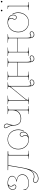

<svg xmlns="http://www.w3.org/2000/svg" viewBox="1866 -2596 969 4741"><g transform="rotate(-90 2350.5 -225.5)"><path d="M141.1 -503.9Q96.2 -492.2 71.5 -464.1Q46.9 -436 46.9 -397Q46.9 -361.3 64.5 -341.1Q82 -320.8 111.3 -320.8Q130.4 -320.8 140.9 -330.6Q151.4 -340.3 151.4 -356Q151.4 -362.3 145.8 -370.6Q140.1 -378.9 133.3 -386.5Q126.5 -394 120.8 -408Q115.2 -421.9 115.2 -438.5Q115.2 -480 141.1 -503.9ZM198.7 -522.5Q279.8 -522.5 329.1 -491.5Q378.4 -460.4 378.4 -409.7Q378.4 -373 349.9 -343.8Q321.3 -314.5 268.6 -300.8V-299.8Q337.4 -289.6 376.2 -253.4Q415 -217.3 415 -154.8Q415 -84 353.5 -40.8Q292 2.4 190.9 2.4Q154.8 2.4 125.5 -5.9Q96.2 -14.2 77.4 -29.1Q58.6 -43.9 48.8 -54.9Q39.1 -65.9 30.3 -80.1Q29.8 -80.6 29.8 -82V-131.3H40V-108.9Q40 -99.6 44.9 -84.5Q49.8 -69.3 56.6 -61Q104 -7.3 190.9 -7.3Q286.1 -7.3 344.2 -47.9Q402.3 -88.4 402.3 -154.8Q402.3 -271 267.6 -291L241.7 -294.9Q232.9 -296.4 232.9 -299.3V-300.8Q232.9 -304.2 241.7 -305.7L267.6 -309.6Q317.9 -322.8 342 -349.1Q366.2 -375.5 366.2 -409.7Q366.2 -456.1 320.3 -484.4Q274.4 -512.7 198.7 -512.7Q166.5 -512.7 146.7 -492.2Q127 -471.7 127 -438.5Q127 -421.4 136.2 -407.2Q145.5 -393.1 154.5 -380.9Q163.6 -368.7 163.6 -356Q163.6 -335 148.9 -322Q134.3 -309.1 111.3 -309.1Q76.7 -309.1 55.9 -333Q35.2 -356.9 35.2 -397Q35.2 -453.6 80.1 -488Q125 -522.5 198.7 -522.5Z M522 34.2Q463.4 139.6 356.4 139.6Q331.1 139.6 304.7 128.9Q278.3 118.2 269 118.2Q248 118.2 233.6 131.6Q219.2 145 219.2 163.1Q219.2 188.5 245.4 208Q271.5 227.5 310.1 227.5Q386.7 227.5 437.5 177.5Q488.3 127.4 522 34.2ZM520.5 -520H986.3V-507.3H947.3Q918 -507.3 906.2 -501.7Q894.5 -496.1 894.5 -482.4V-35.2Q894.5 -26.4 898.7 -21Q902.8 -15.6 920.2 -11.5Q937.5 -7.3 969.7 -7.3H999.5V0H799.8V-7.3H807.1Q831.5 -7.3 847.4 -9.5Q863.3 -11.7 870.4 -15.9Q877.4 -20 879.6 -24.4Q881.8 -28.8 881.8 -35.2V-507.3H642.1L587.9 -190.4Q579.1 -137.7 570.1 -95.7Q561 -53.7 547.9 -7.8Q534.7 38.1 519.5 73Q504.4 107.9 483.4 140.4Q462.4 172.9 437.5 193.6Q412.6 214.4 380.1 226.8Q347.7 239.3 310.1 239.3Q267.1 239.3 237.1 217Q207 194.8 207 163.1Q207 139.2 225.1 122.6Q243.2 106 269 106Q283.2 106 309.1 116.7Q335 127.4 356.4 127.4Q387.2 127.4 413.3 118.2Q439.5 108.9 459 93.3Q478.5 77.6 495.4 53.5Q512.2 29.3 523.9 3.4Q535.6 -22.5 545.9 -56.4Q556.2 -90.3 562.7 -121.3Q569.3 -152.3 575.7 -190.4L629.4 -507.3H627Q625 -507.3 599.1 -508.5Q573.2 -509.8 539.6 -509.8H520.5Z M1354.5 -19.5Q1401.9 -33.2 1427.7 -63Q1453.6 -92.8 1454.1 -133.3Q1454.1 -169.4 1439 -189.5Q1423.8 -209.5 1399.4 -209.5Q1379.9 -209.5 1368.7 -197.5Q1357.4 -185.5 1357.4 -164.6Q1357.4 -157.7 1364.7 -146.2Q1372.1 -134.8 1379.2 -119.4Q1386.2 -104 1386.2 -86.9Q1385.3 -44.4 1354.5 -19.5ZM1522.5 -259.8Q1522.5 -173.3 1480 -106L1480.5 -130.9Q1509.8 -188 1509.8 -259.8Q1509.8 -369.6 1444.1 -441.2Q1378.4 -512.7 1277.3 -512.7Q1176.3 -512.7 1110.6 -441.2Q1044.9 -369.6 1044.9 -259.8Q1044.9 -149.9 1110.4 -78.6Q1175.8 -7.3 1277.3 -7.3Q1320.8 -7.3 1347.2 -29.3Q1373.5 -51.3 1374 -86.9Q1374 -103.5 1359.9 -127.7Q1345.7 -151.9 1345.7 -164.6Q1345.7 -190.4 1360.4 -206.1Q1375 -221.7 1399.4 -221.7Q1429.2 -221.7 1447.5 -197.5Q1465.8 -173.3 1465.8 -133.3Q1465.3 -72.3 1413.6 -34.9Q1361.8 2.4 1277.3 2.4Q1170.4 2.4 1101.6 -71.5Q1032.7 -145.5 1032.7 -259.8Q1032.7 -374 1101.8 -448.2Q1170.9 -522.5 1277.3 -522.5Q1383.8 -522.5 1453.1 -448Q1522.5 -373.5 1522.5 -259.8Z M1627 -431.6Q1631.8 -460 1643.8 -492.2Q1655.8 -524.4 1655.8 -539.1Q1655.8 -565.4 1639.2 -583.7Q1622.6 -602.1 1599.6 -602.1Q1568.4 -602.1 1568.4 -575.2Q1568.4 -563 1579.1 -544.2Q1589.8 -525.4 1604.7 -495.6Q1619.6 -465.8 1627 -431.6ZM1903.8 -520H2104V-512.7H2086.4Q2041 -512.7 2026.4 -506.3Q2011.7 -500 2011.7 -486.3V-35.2Q2011.7 -28.8 2013.9 -24.4Q2016.1 -20 2023.2 -15.9Q2030.3 -11.7 2046.1 -9.5Q2062 -7.3 2086.4 -7.3H2104V0H1903.8V-7.3H1923.8Q1956.1 -7.3 1973.4 -11.5Q1990.7 -15.6 1994.9 -21Q1999 -26.4 1999 -35.2V-294.4Q1999 -310.1 1995.6 -310.1Q1990.7 -310.1 1985.8 -297.4Q1964.4 -244.6 1911.1 -216.1Q1857.9 -187.5 1786.6 -187.5Q1731.9 -187.5 1694.1 -212.2Q1656.2 -236.8 1638.9 -276.6Q1621.6 -316.4 1621.6 -367.7Q1621.6 -409.2 1611.3 -444.8Q1601.1 -480.5 1589.1 -499.8Q1577.1 -519 1566.9 -539.6Q1556.6 -560.1 1556.6 -575.2Q1556.6 -592.8 1568.4 -603.3Q1580.1 -613.8 1599.6 -613.8Q1627.9 -613.8 1647.9 -592Q1668 -570.3 1668 -539.1Q1668 -521.5 1659.4 -499.8Q1650.9 -478 1642.3 -445.3Q1633.8 -412.6 1633.8 -369.1Q1633.8 -293.9 1672.1 -246.6Q1710.4 -199.2 1786.6 -199.2Q1832 -199.2 1869.9 -211.9Q1907.7 -224.6 1937 -249.5Q1966.3 -274.4 1982.7 -315.4Q1999 -356.4 1999 -409.2V-486.3Q1999 -495.1 1994.4 -500.2Q1989.7 -505.4 1972.7 -509Q1955.6 -512.7 1923.8 -512.7H1903.8Z M2600.1 33.7Q2606 77.1 2625.5 100.8Q2645 124.5 2672.4 124.5Q2706.1 124.5 2725.1 109.6Q2744.1 94.7 2744.1 71.3Q2744.1 55.7 2733.4 46.4Q2722.7 37.1 2703.1 37.1Q2694.3 37.1 2674.6 49.1Q2654.8 61 2633.3 61Q2613.3 61 2600.1 33.7ZM2148.4 -520H2358.4V-512.7H2326.2Q2293.9 -512.7 2276.6 -508.8Q2259.3 -504.9 2255.1 -500Q2251 -495.1 2251 -486.3V-63.5L2544.9 -422.4Q2583.5 -468.8 2583.5 -492.7Q2583.5 -512.7 2553.2 -512.7H2521V-520H2688.5V-512.7H2673.8Q2641.6 -512.7 2624.3 -508.1Q2606.9 -503.4 2602.8 -498Q2598.6 -492.7 2598.6 -483.9V-38.1Q2598.6 0 2609.1 24.4Q2619.6 48.8 2633.3 48.8Q2648.4 48.8 2668.5 36.9Q2688.5 24.9 2703.1 24.9Q2727.1 24.9 2741.5 37.6Q2755.9 50.3 2755.9 71.3Q2755.9 100.6 2732.9 118.7Q2710 136.7 2672.4 136.7Q2633.3 136.7 2609.6 99.9Q2585.9 63 2585.9 2.4V-457L2292 -98.1Q2253.4 -51.8 2253.4 -27.8Q2253.4 -7.3 2284.2 -7.3H2315.9V0H2148.4V-7.3H2163.6Q2195.8 -7.3 2213.1 -12Q2230.5 -16.6 2234.6 -22Q2238.8 -27.3 2238.8 -36.1V-486.3Q2238.8 -495.1 2234.6 -500Q2230.5 -504.9 2213.1 -508.8Q2195.8 -512.7 2163.6 -512.7H2148.4Z M3194.8 33.7Q3200.7 77.1 3220.2 100.8Q3239.7 124.5 3267.1 124.5Q3300.8 124.5 3319.8 109.6Q3338.9 94.7 3338.9 71.3Q3338.9 55.7 3328.1 46.4Q3317.4 37.1 3297.9 37.1Q3289.1 37.1 3269.3 49.1Q3249.5 61 3228 61Q3208 61 3194.8 33.7ZM2743.2 -520H2953.1V-512.7H2920.9Q2888.7 -512.7 2871.3 -508.8Q2854 -504.9 2849.9 -500Q2845.7 -495.1 2845.7 -486.3V-279.8H3180.7V-486.3Q3180.7 -495.1 3176.8 -500Q3172.9 -504.9 3155.5 -508.8Q3138.2 -512.7 3106 -512.7H3073.2V-520H3283.2V-512.7H3268.6Q3236.3 -512.7 3219 -508.8Q3201.7 -504.9 3197.5 -500Q3193.4 -495.1 3193.4 -486.3V-38.1Q3193.4 0 3203.9 24.4Q3214.4 48.8 3228 48.8Q3243.2 48.8 3263.2 36.9Q3283.2 24.9 3297.9 24.9Q3321.8 24.9 3336.2 37.6Q3350.6 50.3 3350.6 71.3Q3350.6 100.6 3327.6 118.7Q3304.7 136.7 3267.1 136.7Q3228 136.7 3204.3 99.9Q3180.7 63 3180.7 2.4V-270H2845.7V-36.1Q2845.7 -27.3 2849.9 -22Q2854 -16.6 2871.3 -12Q2888.7 -7.3 2920.9 -7.3H2953.1V0H2743.2V-7.3H2758.3Q2790.5 -7.3 2807.9 -12Q2825.2 -16.6 2829.3 -22Q2833.5 -27.3 2833.5 -36.1V-486.3Q2833.5 -495.1 2829.3 -500Q2825.2 -504.9 2807.9 -508.8Q2790.5 -512.7 2758.3 -512.7H2743.2Z M3789.6 33.7Q3795.4 77.1 3814.9 100.8Q3834.5 124.5 3861.8 124.5Q3895.5 124.5 3914.6 109.6Q3933.6 94.7 3933.6 71.3Q3933.6 55.7 3922.9 46.4Q3912.1 37.1 3892.6 37.1Q3883.8 37.1 3864 49.1Q3844.2 61 3822.8 61Q3802.7 61 3789.6 33.7ZM3337.9 -520H3547.9V-512.7H3515.6Q3483.4 -512.7 3466.1 -508.8Q3448.7 -504.9 3444.6 -500Q3440.4 -495.1 3440.4 -486.3V-279.8H3775.4V-486.3Q3775.4 -495.1 3771.5 -500Q3767.6 -504.9 3750.2 -508.8Q3732.9 -512.7 3700.7 -512.7H3668V-520H3877.9V-512.7H3863.3Q3831.1 -512.7 3813.7 -508.8Q3796.4 -504.9 3792.2 -500Q3788.1 -495.1 3788.1 -486.3V-38.1Q3788.1 0 3798.6 24.4Q3809.1 48.8 3822.8 48.8Q3837.9 48.8 3857.9 36.9Q3877.9 24.9 3892.6 24.9Q3916.5 24.9 3930.9 37.6Q3945.3 50.3 3945.3 71.3Q3945.3 100.6 3922.4 118.7Q3899.4 136.7 3861.8 136.7Q3822.8 136.7 3799.1 99.9Q3775.4 63 3775.4 2.4V-270H3440.4V-36.1Q3440.4 -27.3 3444.6 -22Q3448.7 -16.6 3466.1 -12Q3483.4 -7.3 3515.6 -7.3H3547.9V0H3337.9V-7.3H3353Q3385.3 -7.3 3402.6 -12Q3419.9 -16.6 3424.1 -22Q3428.2 -27.3 3428.2 -36.1V-486.3Q3428.2 -495.1 3424.1 -500Q3419.9 -504.9 3402.6 -508.8Q3385.3 -512.7 3353 -512.7H3337.9Z M4245.6 -500.5Q4276.4 -475.6 4277.3 -433.1Q4277.3 -416 4270.3 -400.6Q4263.2 -385.3 4255.9 -373.8Q4248.5 -362.3 4248.5 -355.5Q4248.5 -334.5 4259.8 -322.5Q4271 -310.5 4290.5 -310.5Q4314.9 -310.5 4330.1 -330.3Q4345.2 -350.1 4345.2 -386.2Q4344.7 -426.8 4319.1 -456.5Q4293.5 -486.3 4245.6 -500.5ZM4168.5 -522.5Q4252.9 -522.5 4304.7 -485.1Q4356.4 -447.8 4356.9 -386.7Q4356.9 -346.7 4338.6 -322.5Q4320.3 -298.3 4290.5 -298.3Q4266.1 -298.3 4251.5 -314Q4236.8 -329.6 4236.8 -355.5Q4236.8 -368.2 4251 -392.3Q4265.1 -416.5 4265.1 -433.1Q4264.6 -468.8 4238.3 -490.7Q4211.9 -512.7 4168.5 -512.7Q4066.9 -512.7 4001.5 -441.2Q3936 -369.6 3936 -259.8Q3936 -149.9 4001.7 -78.6Q4067.4 -7.3 4168.5 -7.3Q4269.5 -7.3 4335.2 -78.6Q4400.9 -149.9 4400.9 -259.8Q4400.9 -332 4371.6 -389.2L4371.1 -414.1Q4413.6 -346.7 4413.6 -259.8Q4413.6 -146 4344.2 -71.8Q4274.9 2.4 4168.5 2.4Q4062 2.4 3992.9 -71.8Q3923.8 -146 3923.8 -259.8Q3923.8 -335 3955.1 -394.8Q3986.3 -454.6 4042.2 -488.5Q4098.1 -522.5 4168.5 -522.5Z M4446.8 -655.8Q4440.9 -661.6 4440.9 -669.9Q4440.9 -678.2 4446.8 -684.1Q4452.6 -689.9 4460.9 -689.9Q4469.2 -689.9 4475.1 -684.1Q4481 -678.2 4481 -669.9Q4481 -661.6 4475.1 -655.8Q4469.2 -649.9 4460.9 -649.9Q4452.6 -649.9 4446.8 -655.8ZM4666.5 -655.8Q4660.6 -661.6 4660.6 -669.9Q4660.6 -678.2 4666.5 -684.1Q4672.4 -689.9 4680.7 -689.9Q4689 -689.9 4694.8 -684.1Q4700.7 -678.2 4700.7 -669.9Q4700.7 -661.6 4694.8 -655.8Q4689 -649.9 4680.7 -649.9Q4672.4 -649.9 4666.5 -655.8ZM4578.1 -35.2Q4578.1 -26.4 4582.3 -21Q4586.4 -15.6 4603.8 -11.5Q4621.1 -7.3 4653.3 -7.3H4670.9V0H4470.7V-7.3H4490.7Q4522.9 -7.3 4540.3 -11.5Q4557.6 -15.6 4561.8 -21Q4565.9 -26.4 4565.9 -35.2V-487.3Q4565.9 -501.5 4554 -507.1Q4542 -512.7 4513.2 -512.7H4501V-520H4513.2L4578.1 -521.5Z"/></g></svg>

Font: ZnikomitNo24
Style: Thin
Weight: 300
Designer: gluk
Foundry: gluk
Version: Version 0.55